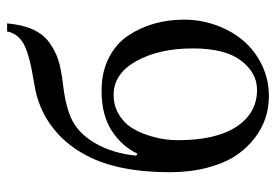

<svg xmlns="http://www.w3.org/2000/svg" viewBox="-134 -604 750 521"><g transform="rotate(-90 240.5 -343.0)"><path d="M121.1 -234.9Q121.1 -130.9 158 -75.4Q194.8 -20 257.8 -20Q303.7 -20 336.9 -63.2Q370.1 -106.4 370.1 -193.8Q370.1 -286.1 335.7 -347.7Q301.3 -409.2 244.1 -409.2Q215.3 -409.2 192.4 -395.8Q169.4 -382.3 156.5 -362.8Q143.6 -343.3 135.3 -318.4Q127 -293.5 124 -273.2Q121.1 -252.9 121.1 -234.9ZM34.2 -256.8Q34.2 -397.5 80.1 -483.9Q111.3 -542.5 160.4 -578.4Q209.5 -614.3 271 -624Q299.8 -628.9 318.1 -632.6Q336.4 -636.2 355.7 -642.3Q375 -648.4 386.2 -655.5Q397.5 -662.6 405.5 -673.3Q413.6 -684.1 416 -698.2H438Q434.6 -657.7 421.9 -629.2Q409.2 -600.6 386.5 -584Q363.8 -567.4 337.9 -559.1Q313 -551.3 274.9 -546.9Q207 -539.1 172.1 -520Q137.2 -501 112.8 -459Q85.4 -412.1 79.1 -347.2L85 -345.2Q104 -386.2 146.5 -414.1Q189 -441.9 254.9 -441.9Q305.7 -441.9 344.2 -422.4Q382.8 -402.8 404.8 -369.9Q426.8 -336.9 437.5 -298.6Q448.2 -260.3 448.2 -217.8Q448.2 -173.3 433.3 -131.6Q418.5 -89.8 391.8 -58.1Q365.2 -26.4 325.7 -7.1Q286.1 12.2 240.2 12.2Q210 12.2 181.4 2.9Q152.8 -6.3 125.7 -27.3Q98.6 -48.3 78.6 -78.6Q58.6 -108.9 46.4 -155Q34.2 -201.2 34.2 -256.8Z"/></g></svg>

Font: Linux Libertine Display G
Style: Regular
Weight: 400
Designer: Philipp H. Poll
Foundry: Philipp H. Poll
Version: Version 5.0.9